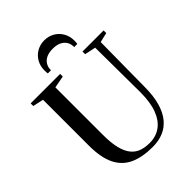

<svg xmlns="http://www.w3.org/2000/svg" viewBox="-273 -1096 1232 1232"><g transform="rotate(-45 343.0 -480.0)"><path d="M370 9Q275.5 9 212.2 -20.2Q149 -49.5 117.2 -114.5Q85.5 -179.5 85.5 -286.5V-703.5L13 -719V-743H280.5V-719L198 -703.5V-272.5Q198 -198.5 210.2 -150Q222.5 -101.5 245.5 -73.5Q268.5 -45.5 301 -34.2Q333.5 -23 374 -23Q431 -23 473.2 -53Q515.5 -83 538.5 -143.5Q561.5 -204 561.5 -294.5L558.5 -703L483.5 -719V-743H675V-719L609 -703.5L605 -298Q604.5 -216.5 587.5 -158.2Q570.5 -100 539.5 -63Q508.5 -26 465.8 -8.5Q423 9 370 9ZM361 -967.5Q398.5 -967.5 429.2 -950Q460 -932.5 478.2 -901.2Q496.5 -870 496.5 -829Q496.5 -821 496 -814.8Q495.5 -808.5 494.5 -801H466Q466 -806 465.8 -811.2Q465.5 -816.5 464.5 -821.5Q461 -841.5 448.2 -857.2Q435.5 -873 414 -882Q392.5 -891 361 -891Q329.5 -891 307.8 -882Q286 -873 273.5 -857.2Q261 -841.5 257 -821.5Q256.5 -816.5 256 -811.2Q255.5 -806 255.5 -801H227Q226 -808.5 225.5 -814.8Q225 -821 225 -829Q225 -870 243.2 -901.2Q261.5 -932.5 292.2 -950Q323 -967.5 361 -967.5Z"/></g></svg>

Font: Merriweather 120pt
Style: Regular
Weight: 400
Version: Version 2.100